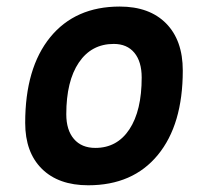

<svg xmlns="http://www.w3.org/2000/svg" viewBox="-20 -547 626 577"><path d="M245.1 9.8Q155.8 9.8 105.7 -39.8Q55.7 -89.4 55.7 -177.7Q55.7 -342.8 130.9 -435.1Q206.1 -527.3 339.8 -527.3Q429.2 -527.3 479.2 -476.6Q529.3 -425.8 529.3 -335Q529.3 -172.4 454.3 -81.3Q379.4 9.8 245.1 9.8ZM266.6 -102.5Q332 -102.5 368.9 -158.4Q405.8 -214.4 405.8 -314Q405.8 -361.8 383.8 -388.4Q361.8 -415 321.8 -415Q254.9 -415 217 -359.1Q179.2 -303.2 179.2 -203.6Q179.2 -156.2 202.1 -129.4Q225.1 -102.5 266.6 -102.5Z"/></svg>

Font: Cascadia Mono NF SemiBold
Style: Italic
Weight: 600
Italic angle: -10°
Monospace: yes
Designer: Aaron Bell
Foundry: Saja Typeworks
Version: Version 2404.023; ttfautohint (v1.8.4)